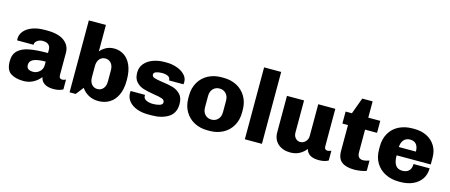

<svg xmlns="http://www.w3.org/2000/svg" viewBox="-46 -1283 4353 1857"><g transform="rotate(15 2130.0 -355.0)"><path d="M536 -361V-137Q536 -118 544.5 -109Q553 -100 566 -100Q584 -100 604 -110V-12Q592 -4 568 3Q544 10 510 10Q451 10 417.5 -12.5Q384 -35 378 -74Q308 10 209 10Q131 10 81.5 -21Q32 -52 32 -141Q32 -211 72 -248.5Q112 -286 184 -299.5Q256 -313 369 -313V-345Q369 -377 349.5 -395Q330 -413 291 -413Q259 -413 236.5 -396.5Q214 -380 214 -360V-354H49Q48 -359 48 -370Q48 -413 77 -447.5Q106 -482 158.5 -501.5Q211 -521 280 -521H307Q419 -521 477.5 -477Q536 -433 536 -361ZM210 -154Q210 -124 227.5 -112Q245 -100 278 -100Q312 -100 340.5 -126Q369 -152 369 -192V-227Q288 -227 249 -209Q210 -191 210 -154Z M1173 -263V-252Q1173 -166 1145 -107Q1117 -48 1068.5 -19Q1020 10 959 10Q905 10 862 -12.5Q819 -35 790 -77L730 0H669V-720H840V-455Q860 -481 895.5 -501Q931 -521 978 -521Q1033 -521 1077.5 -492Q1122 -463 1147.5 -404.5Q1173 -346 1173 -263ZM840 -309V-197Q840 -152 862.5 -126Q885 -100 920 -100Q955 -100 977.5 -126Q1000 -152 1000 -197V-309Q1000 -354 977.5 -380Q955 -406 920 -406Q885 -406 862.5 -380Q840 -354 840 -309Z M1715 -383Q1715 -367 1713 -360H1568V-366Q1568 -389 1544.5 -400.5Q1521 -412 1487 -412Q1453 -412 1428 -403.5Q1403 -395 1403 -375Q1403 -354 1427.5 -345.5Q1452 -337 1508 -329Q1573 -321 1617.5 -308Q1662 -295 1694 -261.5Q1726 -228 1726 -166Q1726 -74 1660 -32Q1594 10 1495 10H1453Q1394 10 1344 -8.5Q1294 -27 1264.5 -62.5Q1235 -98 1235 -146Q1235 -158 1236 -165H1381Q1380 -162 1380 -157Q1380 -127 1409 -113.5Q1438 -100 1477 -100Q1512 -100 1542 -109Q1572 -118 1572 -141Q1572 -164 1546 -174Q1520 -184 1463 -192Q1397 -203 1355 -215.5Q1313 -228 1282 -261Q1251 -294 1251 -354Q1251 -409 1284 -446.5Q1317 -484 1369 -502.5Q1421 -521 1479 -521H1504Q1554 -521 1603 -504.5Q1652 -488 1683.5 -456.5Q1715 -425 1715 -383Z M1793 -243V-268Q1793 -344 1826.5 -401.5Q1860 -459 1918.5 -490Q1977 -521 2050 -521H2074Q2147 -521 2205.5 -490Q2264 -459 2297.5 -401.5Q2331 -344 2331 -268V-243Q2331 -167 2297.5 -109.5Q2264 -52 2205.5 -21Q2147 10 2074 10H2050Q1977 10 1918.5 -21Q1860 -52 1826.5 -109.5Q1793 -167 1793 -243ZM2152 -199V-312Q2152 -358 2126.5 -384.5Q2101 -411 2062 -411Q2023 -411 1997.5 -384.5Q1972 -358 1972 -312V-199Q1972 -153 1997.5 -126.5Q2023 -100 2062 -100Q2101 -100 2126.5 -126.5Q2152 -153 2152 -199Z M2595 -720V0H2424V-720Z M2880 -188Q2880 -156 2899.5 -134.5Q2919 -113 2947 -113Q2978 -113 3000 -136.5Q3022 -160 3022 -194V-511H3193V-133Q3193 -116 3202 -108Q3211 -100 3223 -100Q3241 -100 3261 -110V-12Q3249 -4 3225 3Q3201 10 3167 10Q3110 10 3078.5 -9.5Q3047 -29 3036 -67Q3010 -32 2970.5 -11Q2931 10 2881 10Q2804 10 2756.5 -32Q2709 -74 2709 -147V-511H2880Z M3523 -674V-511H3643V-391H3523V-169Q3523 -129 3538.5 -114.5Q3554 -100 3580 -100Q3592 -100 3611 -104Q3630 -108 3642 -113V-10Q3621 -1 3584.5 4.5Q3548 10 3521 10Q3439 10 3395.5 -22.5Q3352 -55 3352 -132V-391H3296V-511H3359L3419 -674Z M4224 -299V-230H3882Q3882 -167 3903.5 -133.5Q3925 -100 3973 -100Q4016 -100 4039 -123.5Q4062 -147 4062 -191H4223Q4223 -129 4192 -83.5Q4161 -38 4106.5 -14Q4052 10 3983 10H3968Q3892 10 3832 -20Q3772 -50 3737.5 -106.5Q3703 -163 3703 -241V-270Q3703 -348 3736.5 -405Q3770 -462 3829.5 -491.5Q3889 -521 3964 -521H3985Q4054 -521 4108.5 -493.5Q4163 -466 4193.5 -415.5Q4224 -365 4224 -299ZM3882 -313H4053Q4053 -360 4032 -385.5Q4011 -411 3969 -411Q3930 -411 3907 -384.5Q3884 -358 3882 -313Z"/></g></svg>

Font: Chivo ExtraBold
Style: Regular
Weight: 800
Designer: Hector Gatti
Foundry: Omnibus-Type
Version: Version 1.007